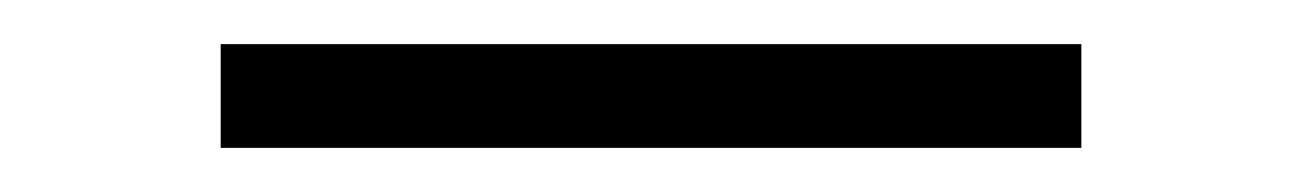

<svg xmlns="http://www.w3.org/2000/svg" viewBox="-20 -20 590 87"><path d="M80 47V0H470V47Z"/></svg>

Font: Lode Dark
Style: Regular
Weight: 400
Monospace: yes
Designer: Belleve Invis
Foundry: Belleve Invis
Version: Version 29.2.0; ttfautohint (v1.8.3)